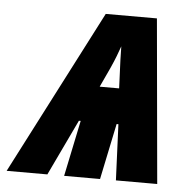

<svg xmlns="http://www.w3.org/2000/svg" viewBox="-103 -594 649 639"><g transform="rotate(5 222.0 -274.5)"><path d="M-58 0 225 -549H396L445 0H307L299 -187H293L254 0H134L173 -187H167L78 0ZM291 -306Q288 -370 287 -400.5Q286 -431 286 -446Q280 -429 273.5 -412Q267 -395 256 -370.5Q245 -346 226 -306Z"/></g></svg>

Font: Noto Sans ExtraCondensed ExtraBold
Style: Italic
Weight: 800
Width: 2
Italic angle: -12°
Designer: Monotype Design Team
Foundry: Monotype Imaging Inc.
Version: Version 2.013; ttfautohint (v1.8.4.7-5d5b)